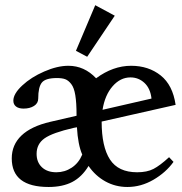

<svg xmlns="http://www.w3.org/2000/svg" viewBox="-20 -727 717 758"><path d="M324.2 -502.9 279.8 -526.4 356 -706.5 433.1 -665ZM171.9 11.2Q26.4 11.2 26.4 -101.6Q26.4 -155.3 64.7 -191.9Q103 -228.5 178.7 -246.1L282.2 -270V-273.9Q282.2 -321.3 277.3 -351.1Q272.5 -380.9 261.2 -395.3Q250 -409.7 237.5 -414.3Q225.1 -418.9 204.6 -418.9Q159.7 -418.9 145.3 -401.1Q130.9 -383.3 130.9 -337.9Q130.9 -319.3 114.3 -308.8Q97.7 -298.3 73.2 -298.3Q53.7 -298.3 43.2 -306.6Q32.7 -314.9 32.7 -329.6Q32.7 -356.9 67.9 -389.6Q103 -422.4 154.8 -444.8Q206.5 -467.3 250 -467.3Q313 -467.3 359.4 -418Q426.3 -467.3 497.6 -467.3Q566.4 -467.3 614.3 -429.2Q662.1 -391.1 673.3 -313L381.3 -247.1Q381.3 -147.9 414.1 -97.4Q446.8 -46.9 521.5 -46.9Q560.5 -46.9 585.9 -60.1Q611.3 -73.2 647.5 -106.4L665 -87.9Q634.8 -45.9 585.7 -17.3Q536.6 11.2 482.9 11.2Q436 11.2 396.2 -10.7Q356.4 -32.7 329.6 -71.8Q303.2 -28.3 265.1 -8.5Q227.1 11.2 171.9 11.2ZM495.1 -421.4Q455.1 -421.4 424.6 -386.5Q394 -351.6 384.8 -293.5L578.1 -337.9Q573.7 -377.9 550.3 -399.7Q526.9 -421.4 495.1 -421.4ZM124.5 -119.6Q124.5 -86.4 145.5 -66.7Q166.5 -46.9 202.6 -46.9Q235.4 -46.9 262.9 -64.9Q290.5 -83 304.7 -116.7Q287.6 -155.8 283.7 -224.6L271 -222.2Q187.5 -203.1 156 -180.9Q124.5 -158.7 124.5 -119.6Z"/></svg>

Font: Elstob 6pt SemiBold
Style: Regular
Weight: 600
Designer: Peter S. Baker
Version: Version 1.015